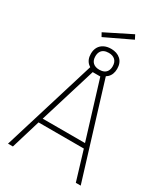

<svg xmlns="http://www.w3.org/2000/svg" viewBox="-240 -1119 1073 1226"><g transform="rotate(30 296.0 -505.5)"><path d="M28 0 243 -700H349L564 0H528L463 -215H129L64 0ZM140 -249H452L324 -666H268ZM296 -670Q253 -670 226 -694.5Q199 -719 199 -762Q199 -791 211 -811.5Q223 -832 245 -843Q267 -854 296 -854Q340 -854 366.5 -830Q393 -806 393 -762Q393 -719 366.5 -694.5Q340 -670 296 -670ZM296 -700Q316 -700 330.5 -707Q345 -714 352.5 -728Q360 -742 360 -762Q360 -792 343 -808Q326 -824 296 -824Q276 -824 261.5 -817Q247 -810 239.5 -796Q232 -782 232 -762Q232 -732 249 -716Q266 -700 296 -700ZM205 -888 190 -915 382 -1011 398 -980Z"/></g></svg>

Font: Cairo Play ExtraLight
Style: Regular
Weight: 250
Version: Version 3.119